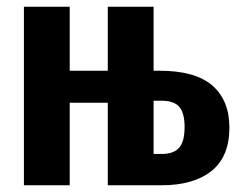

<svg xmlns="http://www.w3.org/2000/svg" viewBox="-20 -550 713 570"><path d="M661 -171Q661 -85 608 -42.5Q555 0 460 0H300V-245H187V0H51V-530H187V-340H300V-530H436V-340H454Q560 -340 610.5 -296Q661 -252 661 -171ZM528 -173Q528 -214 512.5 -232.5Q497 -251 459 -251H436V-93H461Q495 -93 511.5 -111Q528 -129 528 -173Z"/></svg>

Font: Fira Sans Extra Condensed SemiBold
Style: Regular
Weight: 600
Width: 1
Designer: Carrois Corporate & Edenspiekermann AG
Foundry: Carrois Corporate GbR & Edenspiekermann AG
Version: Version 4.203